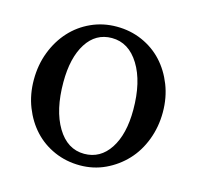

<svg xmlns="http://www.w3.org/2000/svg" viewBox="-79 -564 675 658"><g transform="rotate(15 258.0 -235.0)"><path d="M258 -481Q307 -481 349 -462.5Q391 -444 421 -411.5Q451 -379 468.5 -334.5Q486 -290 486 -238Q486 -186 468.5 -140Q451 -94 420 -61Q389 -28 347.5 -8.5Q306 11 258 11Q209 11 167 -7.5Q125 -26 95 -58.5Q65 -91 47.5 -135.5Q30 -180 30 -232Q30 -285 47.5 -330.5Q65 -376 95.5 -409.5Q126 -443 168 -462Q210 -481 258 -481ZM252 -439Q195 -439 162.5 -388Q130 -337 130 -250Q130 -151 166 -91Q202 -31 262 -31Q319 -31 352.5 -82Q386 -133 386 -220Q386 -319 349 -379Q312 -439 252 -439Z"/></g></svg>

Font: Redaction
Style: Regular
Weight: 400
Designer: Jeremy Mickel / Forest Young
Foundry: MCKL
Version: Version 2.001; Redaction